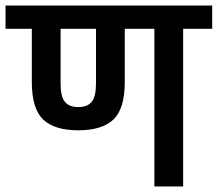

<svg xmlns="http://www.w3.org/2000/svg" viewBox="-30 -674 787 694"><path d="M737 -654V-570H632V0H528V-570H421V-378Q421 -281 380 -242Q339 -203 253 -203Q167 -203 126 -242Q85 -281 85 -378V-570H-10V-654ZM317 -570H189V-373Q189 -325 204.5 -306Q220 -287 253 -287Q286 -287 301.5 -306Q317 -325 317 -373Z"/></svg>

Font: Biryani SemiBold
Style: Regular
Weight: 600
Designer: Dan Reynolds and Mathieu Réguer
Foundry: Dan Reynolds and Mathieu Réguer
Version: Version 1.004; ttfautohint (v1.1) -l 5 -r 5 -G 72 -x 0 -D la